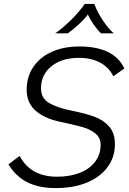

<svg xmlns="http://www.w3.org/2000/svg" viewBox="-20 -948 658 979"><path d="M23 -110 80 -153Q109 -99 156.5 -73Q204 -47 271 -47Q337 -47 387.5 -67Q438 -87 465.5 -124Q493 -161 493 -209Q493 -245 467.5 -266.5Q442 -288 402.5 -299.5Q363 -311 287 -327Q208 -343 162 -383Q116 -423 116 -491Q116 -556 149.5 -606Q183 -656 243.5 -683.5Q304 -711 385 -711Q561 -711 614 -599L558 -559Q535 -605 490 -629Q445 -653 382 -653Q295 -653 242 -610Q189 -567 189 -497Q189 -447 231 -422.5Q273 -398 344 -384Q414 -370 460 -353.5Q506 -337 536 -303.5Q566 -270 566 -213Q566 -147 528.5 -96Q491 -45 423 -17Q355 11 265 11Q178 11 119.5 -18.5Q61 -48 23 -110ZM412 -928H461Q476 -886 505 -843Q534 -800 560 -778H495Q476 -796 456.5 -824.5Q437 -853 428 -874Q415 -855 384 -826Q353 -797 326 -778H261Q296 -801 340 -844Q384 -887 412 -928Z"/></svg>

Font: KoHo
Style: Italic
Weight: 400
Italic angle: -10°
Designer: Cadson Demak & Katatrad Team
Foundry: Cadson Demak Co.,Ltd.
Version: Version 1.000